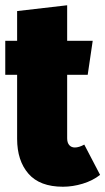

<svg xmlns="http://www.w3.org/2000/svg" viewBox="-25 -689 400 729"><path d="M355 -25Q327 -3 289 8.5Q251 20 214 20Q126 20 83 -29.5Q40 -79 40 -162V-405H-5V-534H40V-647L230 -669V-534H327L308 -405H230V-164Q230 -147 238 -138Q246 -129 259 -129Q275 -129 295 -140Z"/></svg>

Font: Fira Sans Extra Condensed Black
Style: Regular
Weight: 900
Width: 1
Designer: Carrois Corporate & Edenspiekermann AG
Foundry: Carrois Corporate GbR & Edenspiekermann AG
Version: Version 4.203